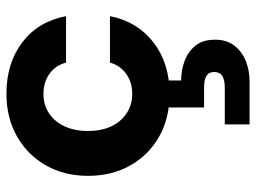

<svg xmlns="http://www.w3.org/2000/svg" viewBox="-122 -426 815 612"><g transform="rotate(-90 286.0 -120.5)"><path d="M293 12Q214 12 155.5 -21.5Q97 -55 64 -113.5Q31 -172 31 -248Q31 -324 64.5 -382.5Q98 -441 157 -474.5Q216 -508 293 -508Q390 -508 456.5 -457.5Q523 -407 540 -318H392Q383 -352 356 -371Q329 -390 292 -390Q258 -390 231.5 -373Q205 -356 189.5 -324Q174 -292 174 -248Q174 -215 182.5 -189.5Q191 -164 207 -145.5Q223 -127 244.5 -117Q266 -107 292 -107Q317 -107 337 -115.5Q357 -124 371.5 -140Q386 -156 392 -178H540Q523 -91 456.5 -39.5Q390 12 293 12ZM195 267V188H312Q337 188 349.5 180Q362 172 362 154Q362 137 349.5 129.5Q337 122 312 122H249V-4H335V49Q368 49 397.5 60Q427 71 446 94.5Q465 118 465 157Q465 194 446 218.5Q427 243 397 255Q367 267 332 267Z"/></g></svg>

Font: DM Sans 36pt ExtraBold
Style: Regular
Weight: 800
Designer: Colophon Foundry, Jonny Pinhorn
Foundry: Colophon Foundry
Version: Version 4.004;gftools[0.9.30]